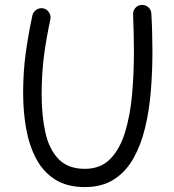

<svg xmlns="http://www.w3.org/2000/svg" viewBox="-20 -721 699 770"><path d="M153.8 -687.5Q168.5 -684.1 176.8 -671.1Q185.1 -658.2 182.1 -643.6Q165.5 -567.4 156.2 -495.8Q147 -424.3 147 -341.8Q147 -257.8 161.9 -190.2Q176.8 -122.6 214.6 -83.3Q252.4 -43.9 320.3 -43.9Q383.8 -43.9 422.6 -84Q461.4 -124 481.9 -191.7Q502.4 -259.3 509.8 -343.3Q517.1 -427.2 517.1 -514.6Q517.1 -549.3 516.1 -591.1Q515.1 -632.8 513.7 -662.6Q513.2 -678.2 523.2 -689.5Q533.2 -700.7 548.3 -701.2Q564 -701.7 575.2 -691.7Q586.4 -681.6 586.9 -666.5Q588.9 -636.2 590.1 -593.3Q591.3 -550.3 591.3 -514.6Q591.3 -435.1 585 -356.7Q578.6 -278.3 562 -209Q545.4 -139.6 515.1 -85.9Q484.9 -32.2 437 -1.5Q389.2 29.3 320.3 29.3Q249.5 29.3 201.9 -0.5Q154.3 -30.3 126 -82.8Q97.7 -135.3 85.2 -203.4Q72.8 -271.5 72.8 -348.1Q72.8 -431.2 82.8 -505.4Q92.8 -579.6 109.9 -659.2Q113.3 -673.8 126.2 -682.1Q139.2 -690.4 153.8 -687.5Z"/></svg>

Font: Mikhak-DS1-FD Regular
Style: Regular
Weight: 400
Designer: Amin Abedi
Version: Version 3.2